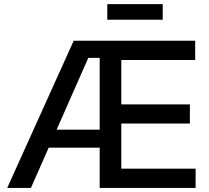

<svg xmlns="http://www.w3.org/2000/svg" viewBox="-20 -929 1032 949"><path d="M15.6 0 344.2 -727.5H944.8V-632.3H579.6V-413.1H918.5V-318.4H579.6V-95.2H946.8V0H472.7V-643.1H416.5L132.8 0ZM181.6 -199.2V-288.1H522.9V-199.2ZM784.2 -908.7V-831.5H510.3V-908.7Z"/></svg>

Font: Inter 24pt Medium
Style: Regular
Weight: 500
Designer: Rasmus Andersson
Foundry: rsms
Version: Version 4.001;git-66647c0bb